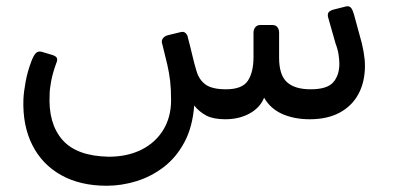

<svg xmlns="http://www.w3.org/2000/svg" viewBox="-20 -376 1259 615"><path d="M322 219Q237 219 176 185Q115 151 83.5 88.5Q52 26 55 -58Q56 -81 62 -114Q68 -147 81 -181Q88 -199 95 -206Q102 -213 114 -210L144 -201Q159 -197 162 -190.5Q165 -184 160 -173Q149 -143 144 -116.5Q139 -90 139 -74Q134 19 179.5 71.5Q225 124 328 126Q388 126 433 103.5Q478 81 503 40Q528 -1 528 -55Q528 -91 525 -116.5Q522 -142 516 -168.5Q510 -195 500 -234Q496 -244 501 -252Q506 -260 517 -263L558 -273Q569 -276 575 -269.5Q581 -263 582 -255Q590 -225 596 -199Q602 -173 609 -150Q617 -121 638 -105.5Q659 -90 704 -90Q756 -90 774 -117.5Q792 -145 792 -193V-271Q792 -282 798 -289Q804 -296 814 -296H852Q863 -296 868.5 -289Q874 -282 874 -271V-191Q874 -136 899 -113Q924 -90 975 -90Q1028 -90 1047.5 -112.5Q1067 -135 1067 -172Q1067 -184 1064.5 -201Q1062 -218 1055 -236L1034 -310Q1033 -315 1031.5 -319Q1030 -323 1030 -327Q1030 -335 1035 -339Q1040 -343 1047 -345L1083 -354Q1086 -355 1088.5 -355.5Q1091 -356 1093 -356Q1101 -356 1105.5 -349.5Q1110 -343 1114 -329L1132 -263Q1140 -237 1144.5 -211Q1149 -185 1149 -166Q1149 -114 1128.5 -75.5Q1108 -37 1068.5 -15.5Q1029 6 972 6Q922 6 884 -11Q846 -28 826 -63Q813 -31 779.5 -12.5Q746 6 701 6Q664 6 641.5 -5.5Q619 -17 602 -38Q597 30 571 79Q545 128 504.5 159Q464 190 416.5 204.5Q369 219 322 219Z"/></svg>

Font: Rubik
Style: Italic
Weight: 400
Italic angle: -12°
Designer: Hubert and Fischer
Foundry: Hubert and Fischer
Version: Version 2.300;gftools[0.9.30]